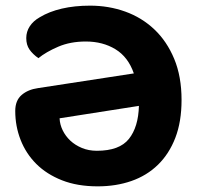

<svg xmlns="http://www.w3.org/2000/svg" viewBox="-20 -644 701 680"><path d="M34 -251Q34 -288 56.5 -307.5Q79 -327 115 -332L454 -384Q434 -442 389 -469.5Q344 -497 284 -497Q229 -497 186 -478.5Q143 -460 116 -438Q96 -452 84.5 -468.5Q73 -485 73 -509Q73 -532 85.5 -551Q98 -570 121 -583Q154 -603 199 -613.5Q244 -624 299 -624Q365 -624 423.5 -603Q482 -582 526.5 -540Q571 -498 597 -435.5Q623 -373 623 -290Q623 -213 601 -156Q579 -99 539.5 -60.5Q500 -22 445.5 -3Q391 16 326 16Q254 16 199.5 -5.5Q145 -27 108.5 -63.5Q72 -100 53 -148.5Q34 -197 34 -251ZM323 -110Q403 -110 436.5 -152Q470 -194 472 -269L191 -225Q192 -203 202 -182.5Q212 -162 229 -146Q246 -130 270 -120Q294 -110 323 -110Z"/></svg>

Font: Baloo Thambi 2
Style: Bold
Weight: 700
Designer: Aadarsh Rajan and Ek Type
Foundry: Ek Type
Version: Version 1.640;hotconv 1.0.111;makeotfexe 2.5.65597; ttfautoh